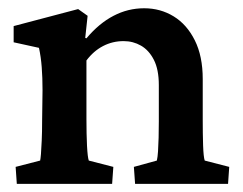

<svg xmlns="http://www.w3.org/2000/svg" viewBox="-20 -454 601 474"><path d="M21.5 0 18.6 -42 79.1 -57.6Q80.1 -61.5 81.1 -73.7Q82 -85.9 83 -106.9Q84 -127.9 84 -157.2L85 -231.4Q85 -262.7 83 -288.1Q81.1 -313.5 76.2 -335.9L13.7 -349.6V-389.6L172.9 -431.6L196.3 -415L190.4 -360.4L193.4 -359.4Q224.6 -396.5 260.3 -415Q295.9 -433.6 335.9 -433.6Q376 -433.6 408.7 -413.6Q441.4 -393.6 460.9 -354.5Q480.5 -315.4 480.5 -258.8V-157.2Q480.5 -124 481.4 -95.2Q482.4 -66.4 485.4 -57.6L545.9 -42L543 0H313.5L310.5 -42L367.2 -57.6Q369.1 -65.4 370.1 -80.1Q371.1 -94.7 371.6 -114.3Q372.1 -133.8 372.1 -154.3V-244.1Q372.1 -282.2 359.9 -306.2Q347.7 -330.1 328.1 -341.3Q308.6 -352.5 285.2 -352.5Q257.8 -352.5 234.4 -340.3Q210.9 -328.1 193.4 -304.7V-160.2Q193.4 -123 194.8 -94.2Q196.3 -65.4 199.2 -57.6L259.8 -42L256.8 0Z"/></svg>

Font: Crimson Pro SemiBold
Style: Regular
Weight: 600
Designer: Jacques Le Bailly
Foundry: Baron von Fonthausen
Version: Version 1.003